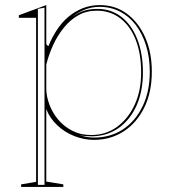

<svg xmlns="http://www.w3.org/2000/svg" viewBox="-20 -535 677 755"><path d="M63 200V190L122 180V-465H54V-475L162 -515V-361L170 -353Q184 -387 203.5 -417Q223 -447 248.5 -468.5Q274 -490 305 -502.5Q336 -515 372 -515Q433 -515 478.5 -481.5Q524 -448 550.5 -389Q577 -330 577 -253Q577 -173 547.5 -112.5Q518 -52 466.5 -18.5Q415 15 349 15Q310 15 272 0Q234 -15 205 -42.5Q176 -70 162 -106V179L229 190V200ZM129 192H155V-505L129 -500ZM338 -4Q396 -4 440 -36Q484 -68 509.5 -123Q535 -178 535 -250Q535 -323 514 -377.5Q493 -432 453.5 -462.5Q414 -493 361 -493Q320 -493 288 -475Q256 -457 231 -426Q206 -395 189 -358Q172 -321 162 -281V-186Q162 -157 174 -124.5Q186 -92 208.5 -65Q231 -38 264 -21Q297 -4 338 -4ZM349 6Q414 6 463 -26Q512 -58 540.5 -116.5Q569 -175 569 -253Q569 -309 554.5 -355.5Q540 -402 514.5 -436Q489 -470 452.5 -489Q416 -508 372 -508Q340 -508 313 -497Q286 -486 264 -469Q289 -486 311.5 -493Q334 -500 363 -500Q417 -500 457.5 -468.5Q498 -437 520 -380.5Q542 -324 542 -250Q542 -176 517 -120Q492 -64 447 -32Q402 0 342 1Q328 1 315 0Q302 -1 292 -4Q303 0 318 3Q333 6 349 6Z"/></svg>

Font: Kalnia Glaze Thin ExtraLight
Style: Regular
Weight: 250
Version: Version 1.110